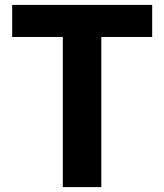

<svg xmlns="http://www.w3.org/2000/svg" viewBox="-20 -762 669 782"><path d="M29.6 -611.4V-742H599.8V-611.4H392.6V0H235.8V-611.4Z"/></svg>

Font: 寒蝉端黑体 Light
Style: Regular
Weight: 300
Designer: ChillDuanSans {Warren2060}; 
Source Han Sans {Ryoko NISHIZUKA 西塚涼子 (kana, bopomofo & ideographs); Paul D. Hunt (Latin, G
Foundry: ChillType&Adobe
Version: Version 1.300;Glyphs 3.3 (3306)